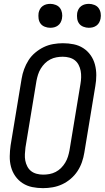

<svg xmlns="http://www.w3.org/2000/svg" viewBox="-20 -967 543 995"><path d="M203 8Q174 8 147 2.5Q120 -3 97.5 -17.5Q75 -32 59.5 -54Q44 -76 37 -102.5Q30 -129 30.5 -157.5Q31 -186 35 -214L92 -559Q96 -584 105 -608.5Q114 -633 128 -655Q142 -677 163 -694.5Q184 -712 207 -723Q230 -734 255.5 -738.5Q281 -743 306 -743Q335 -743 362 -737.5Q389 -732 411.5 -717.5Q434 -703 449.5 -681Q465 -659 472 -632.5Q479 -606 479 -577.5Q479 -549 474 -521L417 -176Q413 -151 404.5 -126.5Q396 -102 381.5 -80Q367 -58 346.5 -40.5Q326 -23 302.5 -12Q279 -1 253.5 3.5Q228 8 203 8ZM204 -62Q220 -62 236.5 -65Q253 -68 268.5 -76Q284 -84 296.5 -96.5Q309 -109 318 -124Q327 -139 332 -155Q337 -171 340 -187L397 -532Q400 -549 400.5 -566.5Q401 -584 398 -600Q395 -616 387.5 -630.5Q380 -645 368 -654.5Q356 -664 339.5 -668.5Q323 -673 305 -673Q289 -673 272.5 -670Q256 -667 240.5 -659Q225 -651 212.5 -638.5Q200 -626 191 -611Q182 -596 177 -580Q172 -564 169 -548L112 -203Q110 -186 109 -168.5Q108 -151 111 -135Q114 -119 121.5 -104.5Q129 -90 141 -80.5Q153 -71 169.5 -66.5Q186 -62 204 -62ZM440 -823Q426 -823 412 -828.5Q398 -834 390 -845Q382 -856 380 -870.5Q378 -885 380 -900Q382 -910 387 -919.5Q392 -929 401 -935.5Q410 -942 420 -944.5Q430 -947 441 -947Q455 -947 469 -941.5Q483 -936 491 -925Q499 -914 501.5 -899.5Q504 -885 501 -870Q499 -860 494 -850.5Q489 -841 480 -834.5Q471 -828 461 -825.5Q451 -823 440 -823ZM240 -823Q226 -823 212 -828.5Q198 -834 190 -845Q182 -856 180 -870.5Q178 -885 180 -900Q182 -910 187 -919.5Q192 -929 201 -935.5Q210 -942 220 -944.5Q230 -947 241 -947Q255 -947 269 -941.5Q283 -936 291 -925Q299 -914 301.5 -899.5Q304 -885 301 -870Q299 -860 294 -850.5Q289 -841 280 -834.5Q271 -828 261 -825.5Q251 -823 240 -823Z"/></svg>

Font: Iosevka Term Curly Oblique
Style: Regular
Weight: 400
Italic angle: -9°
Designer: Belleve Invis
Foundry: Belleve Invis
Version: Version 32.3.0